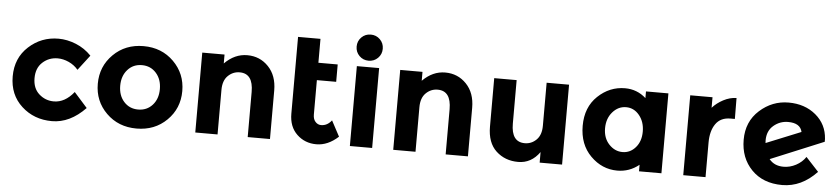

<svg xmlns="http://www.w3.org/2000/svg" viewBox="-44 -1019 5630 1288"><g transform="rotate(5 2770.5 -374.5)"><path d="M329 -125Q404 -125 464 -200L553 -100Q449 8 328 8Q207 8 123.5 -68.5Q40 -145 40 -268.5Q40 -392 124.5 -469.5Q209 -547 325 -547Q383 -547 442.5 -523Q502 -499 547 -452L469 -350Q443 -381 405.5 -398Q368 -415 331 -415Q272 -415 229.5 -376.5Q187 -338 187 -269.5Q187 -201 229.5 -163Q272 -125 329 -125Z M764 -269Q764 -203 801.5 -161.5Q839 -120 897.5 -120Q956 -120 993.5 -161.5Q1031 -203 1031 -269Q1031 -335 993.5 -377Q956 -419 897.5 -419Q839 -419 801.5 -377Q764 -335 764 -269ZM1182 -269Q1182 -152 1101 -72Q1020 8 897.5 8Q775 8 694 -72Q613 -152 613 -269Q613 -386 694 -466.5Q775 -547 897.5 -547Q1020 -547 1101 -466.5Q1182 -386 1182 -269Z M1443 -300V0H1293V-538H1443V-478Q1511 -547 1596 -547Q1681 -547 1738.5 -487Q1796 -427 1796 -327V0H1646V-304Q1646 -428 1555 -428Q1510 -428 1476.5 -395.5Q1443 -363 1443 -300Z M2075 -699V-538H2205V-421H2075V-189Q2075 -158 2091 -140.5Q2107 -123 2129 -123Q2171 -123 2200 -161L2256 -56Q2186 8 2108.5 8Q2031 8 1977.5 -43Q1924 -94 1924 -182V-699Z M2484 0H2334V-538H2484ZM2346.5 -606.5Q2321 -632 2321 -669Q2321 -706 2346.5 -731.5Q2372 -757 2409 -757Q2446 -757 2471.5 -731.5Q2497 -706 2497 -669Q2497 -632 2471.5 -606.5Q2446 -581 2409 -581Q2372 -581 2346.5 -606.5Z M2776 -300V0H2626V-538H2776V-478Q2844 -547 2929 -547Q3014 -547 3071.5 -487Q3129 -427 3129 -327V0H2979V-304Q2979 -428 2888 -428Q2843 -428 2809.5 -395.5Q2776 -363 2776 -300Z M3612 -248V-538H3763V0H3612V-71Q3556 8 3467.5 8Q3379 8 3319 -47.5Q3259 -103 3259 -212V-538H3410V-245Q3410 -121 3501 -121Q3546 -121 3579 -153.5Q3612 -186 3612 -248Z M4140 -547Q4221 -547 4281 -493V-538H4432V0H4281V-44Q4217 8 4135 8Q4032 8 3955 -69Q3878 -146 3878 -271.5Q3878 -397 3957 -472Q4036 -547 4140 -547ZM4029 -268Q4029 -202 4068 -160.5Q4107 -119 4159 -119Q4211 -119 4247 -160.5Q4283 -202 4283 -267.5Q4283 -333 4247 -377Q4211 -421 4158 -421Q4105 -421 4067 -377.5Q4029 -334 4029 -268Z M4862 -406Q4795 -406 4762 -358.5Q4729 -311 4729 -233V0H4579V-538H4729V-467Q4758 -500 4801.5 -523Q4845 -546 4890 -547L4891 -406Z M5244 -115Q5287 -115 5327.5 -136.5Q5368 -158 5392 -194L5478 -101Q5375 8 5245.5 8Q5116 8 5039 -71Q4962 -150 4962 -272.5Q4962 -395 5046.5 -471Q5131 -547 5241 -547Q5351 -547 5425 -485Q5499 -423 5505 -325V-306L5147 -158Q5181 -115 5244 -115ZM5249 -417Q5194 -417 5151.5 -381Q5109 -345 5109 -281Q5109 -269 5110 -263L5344 -358Q5331 -417 5249 -417Z"/></g></svg>

Font: Montserrat Alternates
Style: Bold
Weight: 700
Version: Version 2.001